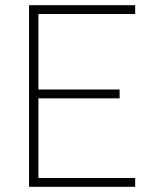

<svg xmlns="http://www.w3.org/2000/svg" viewBox="-20 -720 592 740"><path d="M92 0V-700H501V-666H128V-375H441V-341H128V-34H501V0Z"/></svg>

Font: Titillium Web
Style: Thin
Weight: 200
Version: Version 1.001;PS 57.000;hotconv 1.0.70;makeotf.lib2.5.55311